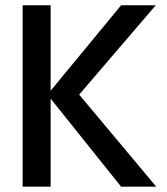

<svg xmlns="http://www.w3.org/2000/svg" viewBox="-20 -700 628 720"><path d="M64.9 0V-680.2H169.9V-359.9L434.1 -680.2H564L276.9 -345.2L565.9 0H434.1L169.9 -330.1V0Z"/></svg>

Font: TASA Orbiter Deck Medium
Style: Regular
Weight: 500
Designer: Weizhong Zhang
Version: Version 1.000;Glyphs 3.1.2 (3151)